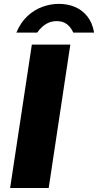

<svg xmlns="http://www.w3.org/2000/svg" viewBox="-20 -948 494 968"><path d="M31 0 140.5 -723H334.5L225.5 0ZM62.5 -783.5Q83.5 -834 117.5 -866Q151.5 -898 192.8 -913.2Q234 -928.5 277 -928.5Q321 -928.5 358.2 -912.8Q395.5 -897 420.8 -864.8Q446 -832.5 454.5 -783.5H349.5Q338.5 -809 318.5 -825.2Q298.5 -841.5 265.5 -841.5Q244 -841.5 226.2 -834Q208.5 -826.5 193.8 -813.5Q179 -800.5 167.5 -783.5Z"/></svg>

Font: Public Sans Thin Black
Style: Italic
Weight: 900
Italic angle: -8°
Version: Version 2.001